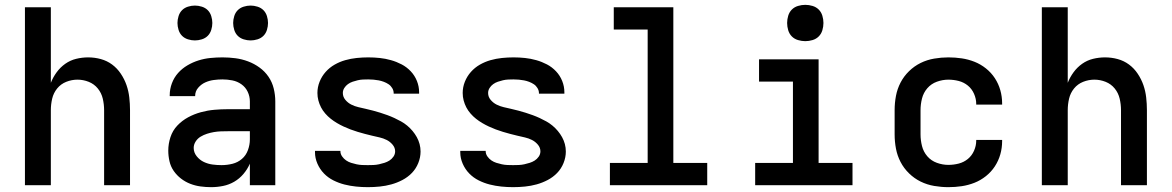

<svg xmlns="http://www.w3.org/2000/svg" viewBox="-20 -765 4840 793"><path d="M83 0V-735H190V-423Q199 -446 214 -466.5Q229 -487 249.5 -501.5Q270 -516 294.5 -522Q319 -528 344 -528Q371 -528 396.5 -521Q422 -514 443 -498.5Q464 -483 479 -460.5Q494 -438 502.5 -413.5Q511 -389 514 -362.5Q517 -336 517 -310V0H410V-310Q410 -334 404.5 -357.5Q399 -381 384 -399.5Q369 -418 346.5 -427Q324 -436 300 -436Q276 -436 253.5 -427Q231 -418 216 -399.5Q201 -381 195.5 -357.5Q190 -334 190 -310V0Z M852 8Q830 8 808 5Q786 2 765.5 -6Q745 -14 727.5 -27.5Q710 -41 697.5 -59Q685 -77 680 -99Q675 -121 675 -143Q675 -171 684 -198.5Q693 -226 712.5 -246.5Q732 -267 757 -280.5Q782 -294 809.5 -301.5Q837 -309 865 -311.5Q893 -314 922 -314H1012V-346Q1012 -367 1003 -386Q994 -405 977 -417Q960 -429 939.5 -433Q919 -437 899 -437Q881 -437 862.5 -434.5Q844 -432 827.5 -424.5Q811 -417 798.5 -402.5Q786 -388 786 -369V-368H681V-372Q681 -397 690 -421Q699 -445 715.5 -463.5Q732 -482 754 -495Q776 -508 800 -515.5Q824 -523 849 -525.5Q874 -528 899 -528Q926 -528 952.5 -524.5Q979 -521 1004.5 -511.5Q1030 -502 1052 -486Q1074 -470 1089 -448Q1104 -426 1110.5 -399.5Q1117 -373 1117 -346V0H1012V-89Q1002 -66 985.5 -46.5Q969 -27 947.5 -14.5Q926 -2 901.5 3Q877 8 852 8ZM895 -83Q918 -83 940 -88.5Q962 -94 979 -108.5Q996 -123 1004 -145Q1012 -167 1012 -189V-223H922Q907 -223 892.5 -222.5Q878 -222 863.5 -219.5Q849 -217 835 -212.5Q821 -208 808.5 -200.5Q796 -193 788 -180.5Q780 -168 780 -154Q780 -135 792.5 -119.5Q805 -104 822 -96Q839 -88 857.5 -85.5Q876 -83 895 -83ZM1015 -598Q1001 -598 986.5 -602.5Q972 -607 962 -617Q952 -627 947.5 -641.5Q943 -656 943 -670Q943 -684 947.5 -698.5Q952 -713 962 -723Q972 -733 986.5 -737.5Q1001 -742 1015 -742Q1029 -742 1043.5 -737.5Q1058 -733 1068 -723Q1078 -713 1082.5 -698.5Q1087 -684 1087 -670Q1087 -656 1082.5 -641.5Q1078 -627 1068 -617Q1058 -607 1043.5 -602.5Q1029 -598 1015 -598ZM785 -598Q771 -598 756.5 -602.5Q742 -607 732 -617Q722 -627 717.5 -641.5Q713 -656 713 -670Q713 -684 717.5 -698.5Q722 -713 732 -723Q742 -733 756.5 -737.5Q771 -742 785 -742Q799 -742 813.5 -737.5Q828 -733 838 -723Q848 -713 852.5 -698.5Q857 -684 857 -670Q857 -656 852.5 -641.5Q848 -627 838 -617Q828 -607 813.5 -602.5Q799 -598 785 -598Z M1499 8Q1475 8 1450.5 5.5Q1426 3 1402.5 -3Q1379 -9 1357 -20Q1335 -31 1318 -48.5Q1301 -66 1291 -89Q1281 -112 1281 -136V-142H1386V-140Q1386 -129 1393 -119Q1400 -109 1409.5 -102.5Q1419 -96 1430 -92.5Q1441 -89 1452.5 -86.5Q1464 -84 1475.5 -83.5Q1487 -83 1499 -83Q1511 -83 1522.5 -83.5Q1534 -84 1545.5 -86.5Q1557 -89 1568 -92.5Q1579 -96 1588.5 -102Q1598 -108 1605 -118Q1612 -128 1612 -140Q1612 -155 1601.5 -167.5Q1591 -180 1577 -187Q1563 -194 1547.5 -197.5Q1532 -201 1517 -204.5Q1502 -208 1487 -212Q1472 -216 1457 -220.5Q1442 -225 1427.5 -230.5Q1413 -236 1399 -242.5Q1385 -249 1371.5 -257Q1358 -265 1346 -274.5Q1334 -284 1323.5 -296Q1313 -308 1306 -321.5Q1299 -335 1295 -350Q1291 -365 1291 -381Q1291 -405 1300 -427.5Q1309 -450 1325 -468Q1341 -486 1362 -498Q1383 -510 1406 -516.5Q1429 -523 1453 -525.5Q1477 -528 1501 -528Q1525 -528 1548.5 -525.5Q1572 -523 1595 -516.5Q1618 -510 1639 -499Q1660 -488 1676.5 -470.5Q1693 -453 1702 -430.5Q1711 -408 1711 -384V-378H1606V-380Q1606 -391 1600 -401Q1594 -411 1585 -417Q1576 -423 1565.5 -427Q1555 -431 1544.5 -433Q1534 -435 1523 -436Q1512 -437 1501 -437Q1490 -437 1479 -436.5Q1468 -436 1457.5 -433.5Q1447 -431 1436.5 -427.5Q1426 -424 1417 -417.5Q1408 -411 1402 -401.5Q1396 -392 1396 -381Q1396 -365 1406.5 -352.5Q1417 -340 1431 -333Q1445 -326 1460 -322.5Q1475 -319 1490.5 -315.5Q1506 -312 1521 -308Q1536 -304 1550.5 -299.5Q1565 -295 1580 -289.5Q1595 -284 1609 -277.5Q1623 -271 1636.5 -263.5Q1650 -256 1662 -246Q1674 -236 1684 -224Q1694 -212 1701.5 -198.5Q1709 -185 1713 -170Q1717 -155 1717 -139Q1717 -115 1707.5 -91.5Q1698 -68 1681 -50.5Q1664 -33 1642 -21.5Q1620 -10 1596.5 -3.5Q1573 3 1548.5 5.5Q1524 8 1499 8Z M2099 8Q2075 8 2050.5 5.5Q2026 3 2002.5 -3Q1979 -9 1957 -20Q1935 -31 1918 -48.5Q1901 -66 1891 -89Q1881 -112 1881 -136V-142H1986V-140Q1986 -129 1993 -119Q2000 -109 2009.5 -102.5Q2019 -96 2030 -92.5Q2041 -89 2052.5 -86.5Q2064 -84 2075.5 -83.5Q2087 -83 2099 -83Q2111 -83 2122.5 -83.5Q2134 -84 2145.5 -86.5Q2157 -89 2168 -92.5Q2179 -96 2188.5 -102Q2198 -108 2205 -118Q2212 -128 2212 -140Q2212 -155 2201.5 -167.5Q2191 -180 2177 -187Q2163 -194 2147.5 -197.5Q2132 -201 2117 -204.5Q2102 -208 2087 -212Q2072 -216 2057 -220.5Q2042 -225 2027.5 -230.5Q2013 -236 1999 -242.5Q1985 -249 1971.5 -257Q1958 -265 1946 -274.5Q1934 -284 1923.5 -296Q1913 -308 1906 -321.5Q1899 -335 1895 -350Q1891 -365 1891 -381Q1891 -405 1900 -427.5Q1909 -450 1925 -468Q1941 -486 1962 -498Q1983 -510 2006 -516.5Q2029 -523 2053 -525.5Q2077 -528 2101 -528Q2125 -528 2148.5 -525.5Q2172 -523 2195 -516.5Q2218 -510 2239 -499Q2260 -488 2276.5 -470.5Q2293 -453 2302 -430.5Q2311 -408 2311 -384V-378H2206V-380Q2206 -391 2200 -401Q2194 -411 2185 -417Q2176 -423 2165.5 -427Q2155 -431 2144.5 -433Q2134 -435 2123 -436Q2112 -437 2101 -437Q2090 -437 2079 -436.5Q2068 -436 2057.5 -433.5Q2047 -431 2036.5 -427.5Q2026 -424 2017 -417.5Q2008 -411 2002 -401.5Q1996 -392 1996 -381Q1996 -365 2006.5 -352.5Q2017 -340 2031 -333Q2045 -326 2060 -322.5Q2075 -319 2090.5 -315.5Q2106 -312 2121 -308Q2136 -304 2150.5 -299.5Q2165 -295 2180 -289.5Q2195 -284 2209 -277.5Q2223 -271 2236.5 -263.5Q2250 -256 2262 -246Q2274 -236 2284 -224Q2294 -212 2301.5 -198.5Q2309 -185 2313 -170Q2317 -155 2317 -139Q2317 -115 2307.5 -91.5Q2298 -68 2281 -50.5Q2264 -33 2242 -21.5Q2220 -10 2196.5 -3.5Q2173 3 2148.5 5.5Q2124 8 2099 8Z M2499 0V-92H2655V-643H2515V-735H2761V-92H2901V0Z M3099 0V-92H3255V-428H3115V-520H3361V-92H3501V0ZM3306 -595Q3291 -595 3276 -599.5Q3261 -604 3250.5 -614.5Q3240 -625 3235.5 -640Q3231 -655 3231 -670Q3231 -685 3235.5 -700Q3240 -715 3250.5 -725.5Q3261 -736 3276 -740.5Q3291 -745 3306 -745Q3321 -745 3336 -740.5Q3351 -736 3361.5 -725.5Q3372 -715 3376.5 -700Q3381 -685 3381 -670Q3381 -655 3376.5 -640Q3372 -625 3361.5 -614.5Q3351 -604 3336 -599.5Q3321 -595 3306 -595Z M3897 8Q3868 8 3838.5 3Q3809 -2 3782.5 -15Q3756 -28 3734.5 -49Q3713 -70 3699.5 -96Q3686 -122 3680.5 -151Q3675 -180 3675 -210V-310Q3675 -340 3680.5 -369Q3686 -398 3699.5 -424Q3713 -450 3734.5 -471Q3756 -492 3782.5 -505Q3809 -518 3838.5 -523Q3868 -528 3897 -528Q3925 -528 3952 -524Q3979 -520 4004.5 -510Q4030 -500 4052 -482.5Q4074 -465 4089 -442Q4104 -419 4111.5 -392.5Q4119 -366 4119 -338V-333H4012V-336Q4012 -357 4003 -377.5Q3994 -398 3977.5 -411.5Q3961 -425 3940 -430.5Q3919 -436 3897 -436Q3873 -436 3849.5 -427.5Q3826 -419 3810 -400.5Q3794 -382 3788 -358Q3782 -334 3782 -310V-210Q3782 -186 3788 -162Q3794 -138 3810 -119.5Q3826 -101 3849.5 -92.5Q3873 -84 3897 -84Q3919 -84 3940 -89.5Q3961 -95 3977.5 -108.5Q3994 -122 4003 -142.5Q4012 -163 4012 -184V-187H4119V-182Q4119 -154 4111.5 -127.5Q4104 -101 4089 -78Q4074 -55 4052 -37.5Q4030 -20 4004.5 -10Q3979 0 3952 4Q3925 8 3897 8Z M4283 0V-735H4390V-423Q4399 -446 4414 -466.5Q4429 -487 4449.5 -501.5Q4470 -516 4494.5 -522Q4519 -528 4544 -528Q4571 -528 4596.5 -521Q4622 -514 4643 -498.5Q4664 -483 4679 -460.5Q4694 -438 4702.5 -413.5Q4711 -389 4714 -362.5Q4717 -336 4717 -310V0H4610V-310Q4610 -334 4604.5 -357.5Q4599 -381 4584 -399.5Q4569 -418 4546.5 -427Q4524 -436 4500 -436Q4476 -436 4453.5 -427Q4431 -418 4416 -399.5Q4401 -381 4395.5 -357.5Q4390 -334 4390 -310V0Z"/></svg>

Font: Iosevka Semibold Extended
Style: Regular
Weight: 600
Width: 7
Monospace: yes
Designer: Belleve Invis
Foundry: Belleve Invis
Version: Version 32.5.0; ttfautohint (v1.8.4)